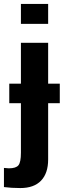

<svg xmlns="http://www.w3.org/2000/svg" viewBox="-36 -745 334 973"><path d="M67 208Q22 208 -16 203V106L9 108Q45 108 57.5 92.5Q70 77 70 29V-222H11V-321H70V-528H208V-321H267V-222H208V63Q208 133 172 170.5Q136 208 67 208ZM208 -624H70V-725H208Z"/></svg>

Font: Libra Sans
Style: Bold
Weight: 700
Foundry: Context Ltd
Version: Version 1.000